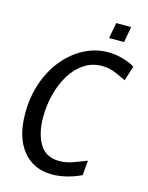

<svg xmlns="http://www.w3.org/2000/svg" viewBox="-131 -960 810 1054"><g transform="rotate(15 274.0 -433.0)"><path d="M269 14Q164 14 102.5 -61.5Q41 -137 41 -272.5Q41 -368.5 69.5 -449.2Q98 -530 147.8 -589.2Q197.5 -648.5 261.2 -681.2Q325 -714 395.5 -714Q438.5 -714 479.5 -702.2Q520.5 -690.5 548 -673L521.5 -589Q491 -603.5 457.5 -618Q424 -632.5 381.5 -632.5Q326 -632.5 281.8 -603.2Q237.5 -574 206.2 -524Q175 -474 158.2 -410.2Q141.5 -346.5 141.5 -277.5Q141.5 -185.5 176.8 -126.5Q212 -67.5 288.5 -67.5Q328 -67.5 366.5 -81.8Q405 -96 441 -110L433.5 -26Q398.5 -8.5 354.2 2.8Q310 14 269 14ZM379 -790.5 395.5 -880H480.5L464 -790.5Z"/></g></svg>

Font: Cabin Condensed
Style: Italic
Weight: 400
Width: 3
Italic angle: -10°
Designer: Pablo Impallari
Foundry: Pablo Impallari. http://www.impallari.com Igino Marini. http://www.ikern.com
Version: Version 3.001; ttfautohint (v1.8.3)